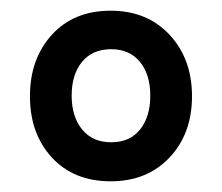

<svg xmlns="http://www.w3.org/2000/svg" viewBox="-20 -750 416 359"><path d="M187 -411Q118 -411 77 -455.5Q36 -500 36 -570Q36 -640 77 -685Q118 -730 187 -730Q255 -730 297 -685Q339 -640 339 -570Q339 -500 297 -455.5Q255 -411 187 -411ZM188 -484Q223 -484 242 -508Q261 -532 261 -571Q261 -611 241.5 -634.5Q222 -658 188 -658Q153 -658 133.5 -634.5Q114 -611 114 -571Q114 -532 133.5 -508Q153 -484 188 -484Z"/></svg>

Font: Noto Serif Myanmar SemiCondensed Black
Style: Regular
Weight: 900
Width: 4
Designer: Ben Mitchell and the Monotype Design Team
Foundry: Monotype Imaging Inc.
Version: Version 2.106; ttfautohint (v1.8.4.7-5d5b)